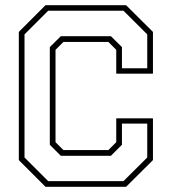

<svg xmlns="http://www.w3.org/2000/svg" viewBox="-20 -720 662 740"><path d="M155.5 0 52.5 -103V-597L155.5 -700H466L569.5 -597V-436H428V-528L397.5 -558.5H224.5L194 -528V-172L224.5 -141.5H397.5L428 -172V-264H569.5V-103L466 0ZM165.5 -22H456L547.5 -113V-243.5H450V-162L407.5 -119.5H214.5L172 -162V-538.5L214.5 -580.5H407.5L450 -538.5V-457H547.5V-587.5L456 -678.5H165.5L74.5 -587.5V-113Z"/></svg>

Font: Tourney Thin ExtraLight
Style: Regular
Weight: 250
Version: Version 1.015